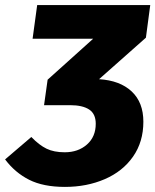

<svg xmlns="http://www.w3.org/2000/svg" viewBox="-39 -715 610 754"><path d="M534 -567 350 -404Q432 -399 478 -356Q524 -313 524 -237Q524 -158 483.5 -100Q443 -42 372.5 -11.5Q302 19 216 19Q131 19 75.5 -9Q20 -37 -19 -89L84 -177Q115 -145 144 -131Q173 -117 215 -117Q268 -117 302.5 -147.5Q337 -178 337 -229Q337 -268 311 -285Q285 -302 236 -302H134L148 -402L327 -563H89L107 -695H551Z"/></svg>

Font: Trujillo ExtraBold
Style: Italic
Weight: 800
Italic angle: -8°
Designer: Fira Sans original fonts by bBox Type GmbH, Carrois Corporate GbR, & Edenspiekermann AG / Changes by Cristiano Sobral
Foundry: Fira Sans original fonts by bBox Type GmbH, Carrois Corporate GbR, & Edenspiekermann AG / Changes by Cristiano Sobral
Version: Version 4.301;July 28, 2020;FontCreator 13.0.0.2655 64-bit